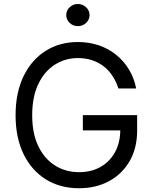

<svg xmlns="http://www.w3.org/2000/svg" viewBox="-20 -952 783 981"><path d="M383.8 9.8Q287.1 9.8 214.1 -35.6Q141.1 -81.1 100.3 -164.8Q59.6 -248.5 59.6 -363.3Q59.6 -478.5 100.3 -562.5Q141.1 -646.5 212.9 -691.9Q284.7 -737.3 377.9 -737.3Q435.5 -737.3 485.4 -720.2Q535.2 -703.1 574.2 -671.4Q613.3 -639.6 639.4 -596.2Q665.5 -552.7 675.8 -500H585Q573.2 -536.1 554.4 -564.7Q535.6 -593.3 509.3 -613.5Q482.9 -633.8 450.2 -644.5Q417.5 -655.3 377.9 -655.3Q313.5 -655.3 260.5 -621.8Q207.5 -588.4 176 -523.2Q144.5 -458 144.5 -363.3Q144.5 -269 176.3 -204.1Q208 -139.2 262.2 -105.7Q316.4 -72.3 383.8 -72.3Q446.3 -72.3 493.7 -99.1Q541 -126 567.9 -175Q594.7 -224.1 594.7 -291L622.1 -285.6H403.3V-363.8H680.7V-285.2Q680.7 -195.3 642.6 -129.2Q604.5 -63 537.4 -26.6Q470.2 9.8 383.8 9.8ZM377.9 -818.4Q353.5 -818.4 335.9 -835Q318.4 -851.6 318.4 -875Q318.4 -898.4 335.9 -915Q353.5 -931.6 377.9 -931.6Q402.3 -931.6 419.9 -915Q437.5 -898.4 437.5 -875Q437.5 -851.6 419.9 -835Q402.3 -818.4 377.9 -818.4Z"/></svg>

Font: GitLab Sans
Style: Regular
Weight: 400
Designer: Rasmus Andersson
Foundry: Modifications by GitLab B.V., manufactured by rsms
Version: Version 4.000;git-c8fb6b7